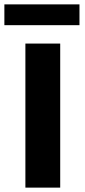

<svg xmlns="http://www.w3.org/2000/svg" viewBox="-22 -857 389 877"><path d="M94 0V-658H253V0ZM-2 -742V-837H341V-742Z"/></svg>

Font: Ysabeau SC ExtraBold
Style: Regular
Weight: 800
Designer: Christian Thalmann (Catharsis Fonts)
Version: Version 2.001;gftools[0.9.30]; featfreeze: smcp